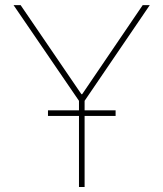

<svg xmlns="http://www.w3.org/2000/svg" viewBox="-20 -748 653 768"><path d="M34.2 -727.5H62.5L305.7 -371.1H308.6L550.8 -727.5H579.1L318.4 -344.7V0H295.9V-344.7ZM171.9 -284.2V-306.6H442.4V-284.2Z"/></svg>

Font: Inter Tight Thin
Style: Regular
Weight: 250
Designer: Rasmus Andersson
Foundry: rsms
Version: Version 3.004